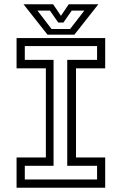

<svg xmlns="http://www.w3.org/2000/svg" viewBox="-20 -878 570 898"><path d="M57.5 0V-141.5H194.5V-558.5H57.5V-700H472V-558.5H335.5V-141.5H472V0ZM96 -38.5H434V-102.5H294.5V-598H434V-662.5H96V-598H230.5V-102.5H96ZM202 -716 90 -858H228.5L265 -804L301.5 -858H440L328 -716ZM221 -742.5H308L374.5 -828.5H315.5L276.5 -772.5H252.5L213.5 -828.5H155Z"/></svg>

Font: Tourney Thin
Style: Regular
Weight: 400
Version: Version 1.015